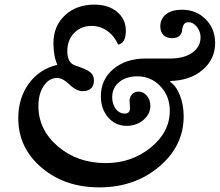

<svg xmlns="http://www.w3.org/2000/svg" viewBox="-20 -800 950 830"><path d="M388 -780Q449 -780 486.5 -748.5Q524 -717 524 -667Q524 -614 491 -607Q474 -645 443.5 -666.5Q413 -688 376 -688Q330 -688 300.5 -657.5Q271 -627 271 -579Q271 -528 305 -517Q354 -501 370 -488Q386 -475 386 -452Q386 -430 373.5 -418Q361 -406 338 -406Q310 -406 280.5 -434.5Q251 -463 227 -463Q192 -463 169 -428.5Q146 -394 146 -342Q146 -239 230.5 -167Q315 -95 437 -95Q549 -95 631.5 -162Q714 -229 714 -321Q714 -384 673.5 -427Q633 -470 574 -470Q525 -470 495 -445Q465 -420 465 -380Q465 -350 480.5 -329.5Q496 -309 519 -309Q542 -309 542 -333Q542 -338 541 -349Q540 -360 540 -364Q540 -381 551 -392.5Q562 -404 579 -404Q600 -404 615 -386Q630 -368 630 -342Q630 -307 600 -281.5Q570 -256 527 -256Q479 -256 447.5 -292.5Q416 -329 416 -384Q416 -456 470 -501.5Q524 -547 610 -547H715Q775 -547 811 -572Q847 -597 847 -639Q847 -664 831 -684Q815 -704 795 -704Q780 -704 774 -693Q768 -682 767.5 -669.5Q767 -657 756.5 -646Q746 -635 724 -635Q700 -635 686.5 -648.5Q673 -662 673 -686Q673 -719 698 -738.5Q723 -758 766 -758Q828 -758 869 -717Q910 -676 910 -614Q910 -544 856 -498Q802 -452 717 -450L715 -446Q741 -430 757.5 -388.5Q774 -347 774 -297Q774 -169 668 -79.5Q562 10 409 10Q260 10 159.5 -75.5Q59 -161 59 -289Q59 -376 104.5 -438.5Q150 -501 228 -520Q211 -557 211 -614Q211 -687 260.5 -733.5Q310 -780 388 -780Z"/></svg>

Font: Libre Baskerville
Style: Italic
Weight: 400
Italic angle: -15°
Designer: Pablo Impallari, Rodrigo Fuenzalida
Foundry: Pablo Impallari, Rodrigo Fuenzalida
Version: Version 1.051;Glyphs 3.2.3 (3260)